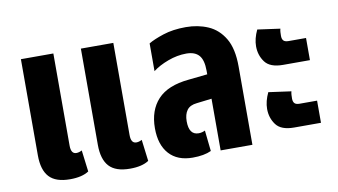

<svg xmlns="http://www.w3.org/2000/svg" viewBox="-62 -698 1486 845"><g transform="rotate(-10 680.5 -275.5)"><path d="M190 10Q126 10 97 -21.5Q68 -53 68 -118V-548H213V-136Q213 -99 237 -99Q249 -99 262 -106L274 -10Q244 10 190 10ZM458 10Q394 10 365 -21.5Q336 -53 336 -118V-548H481V-136Q481 -99 505 -99Q517 -99 530 -106L542 -10Q512 10 458 10Z M738 10Q670 10 633 -31Q596 -72 596 -146Q596 -226 640.5 -274Q685 -322 779 -331L864 -340V-356Q864 -404 845.5 -425Q827 -446 789 -446Q748 -446 706.5 -430.5Q665 -415 638 -394V-518Q661 -532 705 -546.5Q749 -561 807 -561Q861 -561 906 -541.5Q951 -522 978.5 -476Q1006 -430 1006 -350V0H864V-231L797 -223Q766 -220 752.5 -201.5Q739 -183 739 -152Q739 -91 782 -91Q790 -91 797.5 -93Q805 -95 811 -98L821 -5Q789 10 738 10Z M1200 -323Q1142 -323 1119.5 -353.5Q1097 -384 1097 -424Q1097 -458 1115 -496L1216 -482Q1214 -475 1213.5 -467Q1213 -459 1213 -450Q1213 -436 1219.5 -429Q1226 -422 1242 -422H1320V-323ZM1200 -43Q1142 -43 1119.5 -73.5Q1097 -104 1097 -144Q1097 -178 1115 -216L1216 -202Q1214 -195 1213.5 -187Q1213 -179 1213 -170Q1213 -156 1219.5 -149Q1226 -142 1242 -142H1320V-43Z"/></g></svg>

Font: Noto Sans Thai ExtCond ExtBd
Style: Regular
Weight: 800
Width: 2
Designer: Monotype Design Team
Foundry: Monotype Imaging Inc.
Version: Version 2.002; ttfautohint (v1.8.4.7-5d5b)